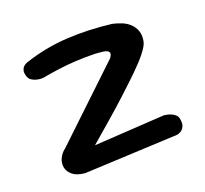

<svg xmlns="http://www.w3.org/2000/svg" viewBox="-92 -594 754 706"><g transform="rotate(-20 284.5 -241.0)"><path d="M128 4Q96 1 80 -12.5Q64 -26 61 -44Q58 -62 66.5 -79Q75 -96 90 -107L359 -362Q366 -372 366 -378Q366 -384 360 -388Q354 -392 342.5 -393.5Q331 -395 314 -396Q273 -397 237 -395Q201 -393 168 -388.5Q135 -384 102 -378Q102 -378 94.5 -378Q87 -378 77 -380.5Q67 -383 58 -389Q49 -395 46 -407Q42 -420 44.5 -429Q47 -438 52.5 -443Q58 -448 63 -450Q68 -452 68 -452Q149 -479 233 -484Q317 -489 409 -478Q427 -474 444.5 -467Q462 -460 475 -447.5Q488 -435 494 -417.5Q500 -400 495 -376Q491 -360 471 -335Q451 -310 419.5 -279.5Q388 -249 350.5 -214.5Q313 -180 273.5 -146Q234 -112 197 -80L472 -97Q472 -97 479.5 -96Q487 -95 497 -91.5Q507 -88 515.5 -80.5Q524 -73 525 -59Q527 -44 522.5 -34.5Q518 -25 511.5 -20.5Q505 -16 499.5 -14.5Q494 -13 494 -13Z"/></g></svg>

Font: Sour Gummy
Style: Regular
Weight: 400
Designer: Stefie Justprince
Foundry: Eifetstype
Version: Version 1.000